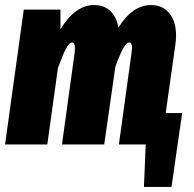

<svg xmlns="http://www.w3.org/2000/svg" viewBox="-23 -571 766 759"><path d="M697 -124 655 168H546L553 0H447L497 -362L499 -382Q499 -403 487 -403Q477 -403 464.5 -381Q452 -359 433 -307L389 0H222L272 -362Q273 -369 273 -381Q273 -403 262 -403Q251 -403 238.5 -380Q226 -357 206 -302L164 0H-3L71 -533H216V-455Q274 -551 349 -551Q388 -551 413 -527.5Q438 -504 445 -462Q501 -551 574 -551Q620 -551 646.5 -518.5Q673 -486 673 -430Q673 -413 670 -393L632 -124Z"/></svg>

Font: Fira Sans Extra Condensed ExtraBold
Style: Italic
Weight: 800
Width: 3
Italic angle: -8°
Designer: Carrois Corporate & Edenspiekermann AG
Foundry: Carrois Corporate GbR & Edenspiekermann AG
Version: Version 4.203